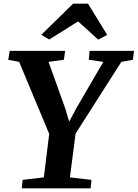

<svg xmlns="http://www.w3.org/2000/svg" viewBox="-20 -1018 744 1038"><path d="M97.5 0 102.5 -45.5 217 -59 246 -294 83.5 -683.5 24.5 -694.5 32.5 -743H332L325.5 -695L242.5 -683.5L333 -431L354 -360.5L391 -430L538.5 -683.5L460 -695L464.5 -743H704.5L698.5 -695L636 -683.5L388.5 -295.5L358 -59L474.5 -45.5L470 0ZM203.5 -830 375 -998H456L559.5 -829.5L511 -803.5Q484 -828 456.8 -853Q429.5 -878 402 -902.5Q363.5 -878 324.5 -853.2Q285.5 -828.5 246 -804.5Z"/></svg>

Font: Merriweather 24pt
Style: Bold Italic
Weight: 700
Italic angle: -7.8°
Designer: Eben Sorkin
Foundry: Eben Sorkin
Version: Version 2.101